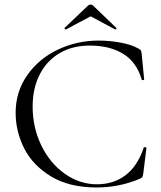

<svg xmlns="http://www.w3.org/2000/svg" viewBox="-20 -815 709 847"><path d="M590 -601Q599 -597 601.5 -592.5Q604 -588 605 -577L616 -465Q616 -462 611 -461.5Q606 -461 605 -464Q583 -541 523.5 -577.5Q464 -614 376 -614Q300 -614 243 -580.5Q186 -547 155 -486Q124 -425 124 -345Q124 -252 162.5 -173Q201 -94 266.5 -48Q332 -2 408 -2Q480 -2 533 -41.5Q586 -81 614 -163Q614 -166 618 -166Q621 -166 623.5 -165Q626 -164 626 -162L612 -49Q610 -37 607.5 -33.5Q605 -30 596 -26Q506 12 406 12Q286 12 205.5 -36.5Q125 -85 87 -160Q49 -235 49 -318Q49 -410 100 -483Q151 -556 235 -596Q319 -636 415 -636Q463 -636 512 -627Q561 -618 590 -601ZM380 -795Q386 -795 391 -790L493 -692Q494 -692 494 -690Q494 -688 491.5 -686Q489 -684 488 -685L380 -743L271 -685Q269 -684 266 -687.5Q263 -691 265 -692L368 -790Q373 -795 380 -795Z"/></svg>

Font: Cormorant
Style: Regular
Weight: 400
Designer: Christian Thalmann (Catharsis Fonts)
Foundry: Catharsis Fonts
Version: Version 4.000